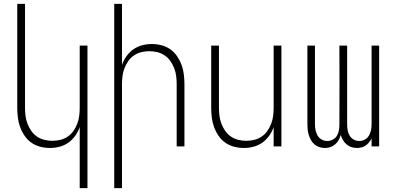

<svg xmlns="http://www.w3.org/2000/svg" viewBox="-20 -755 2040 990"><path d="M391 215V-100Q383 -76 368 -55Q353 -34 332.5 -19.5Q312 -5 287.5 1.5Q263 8 238 8Q212 8 187 1.5Q162 -5 141.5 -19.5Q121 -34 106.5 -55.5Q92 -77 83.5 -100.5Q75 -124 72 -149.5Q69 -175 69 -200V-735H109V-200Q109 -179 111.5 -158Q114 -137 121.5 -117.5Q129 -98 141 -80.5Q153 -63 170.5 -51Q188 -39 208.5 -34Q229 -29 250 -29Q271 -29 291.5 -34Q312 -39 329.5 -51Q347 -63 359 -80.5Q371 -98 378.5 -117.5Q386 -137 388.5 -158Q391 -179 391 -200V-520H431V215Z M569 215V-735H609V-420Q617 -444 632 -465Q647 -486 667.5 -500.5Q688 -515 712.5 -521.5Q737 -528 762 -528Q788 -528 813 -521.5Q838 -515 858.5 -500.5Q879 -486 893.5 -464.5Q908 -443 916.5 -419.5Q925 -396 928 -370.5Q931 -345 931 -320V0H891V-320Q891 -341 888.5 -362Q886 -383 878.5 -402.5Q871 -422 859 -439.5Q847 -457 829.5 -469Q812 -481 791.5 -486Q771 -491 750 -491Q729 -491 708.5 -486Q688 -481 670.5 -469Q653 -457 641 -439.5Q629 -422 621.5 -402.5Q614 -383 611.5 -362Q609 -341 609 -320V215Z M1238 8Q1212 8 1187 1.5Q1162 -5 1141.5 -19.5Q1121 -34 1106.5 -55.5Q1092 -77 1083.5 -100.5Q1075 -124 1072 -149.5Q1069 -175 1069 -200V-520H1109V-200Q1109 -179 1111.5 -158Q1114 -137 1121.5 -117.5Q1129 -98 1141 -80.5Q1153 -63 1170.5 -51Q1188 -39 1208.5 -34Q1229 -29 1250 -29Q1271 -29 1291.5 -34Q1312 -39 1329.5 -51Q1347 -63 1359 -80.5Q1371 -98 1378.5 -117.5Q1386 -137 1388.5 -158Q1391 -179 1391 -200V-520H1431V0H1391V-100Q1383 -76 1368 -55Q1353 -34 1332.5 -19.5Q1312 -5 1287.5 1.5Q1263 8 1238 8Z M1655 8Q1641 8 1627 3.5Q1613 -1 1602 -10Q1591 -19 1584 -31.5Q1577 -44 1572.5 -57.5Q1568 -71 1566.5 -85Q1565 -99 1565 -114V-520H1604V-114Q1604 -99 1607 -84Q1610 -69 1617.5 -56Q1625 -43 1638.5 -35.5Q1652 -28 1667 -28Q1682 -28 1695.5 -35Q1709 -42 1716.5 -54Q1724 -66 1727 -80.5Q1730 -95 1730 -110Q1731 -212 1730.5 -314.5Q1730 -417 1730 -520H1770V-114Q1770 -99 1772.5 -84Q1775 -69 1782.5 -56Q1790 -43 1803.5 -35.5Q1817 -28 1833 -28Q1848 -28 1861.5 -35.5Q1875 -43 1882.5 -56Q1890 -69 1893 -84Q1896 -99 1896 -114V-520H1935V0H1896V-41Q1890 -30 1882.5 -20.5Q1875 -11 1865.5 -4.5Q1856 2 1844 5Q1832 8 1820 8Q1806 8 1792 3.5Q1778 -1 1767 -10.5Q1756 -20 1748.5 -32.5Q1741 -45 1737 -59Q1733 -45 1726 -32.5Q1719 -20 1708 -10.5Q1697 -1 1683.5 3.5Q1670 8 1655 8Z"/></svg>

Font: Iosevka Term Curly Extralight
Style: Regular
Weight: 200
Designer: Belleve Invis
Foundry: Belleve Invis
Version: Version 32.3.0